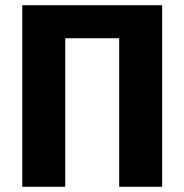

<svg xmlns="http://www.w3.org/2000/svg" viewBox="-20 -713 704 733"><path d="M599 -693V0H435V-567H229V0H65V-693Z"/></svg>

Font: Fira Sans
Style: Bold
Weight: 700
Designer: bBox Type GmbH & Carrois Corporate GbR & Edenspiekermann AG
Foundry: bBox Type GmbH & Carrois Corporate GbR & Edenspiekermann AG
Version: Version 4.301;PS 004.301;hotconv 1.0.88;makeotf.lib2.5.64775